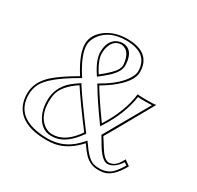

<svg xmlns="http://www.w3.org/2000/svg" viewBox="-144 -819 1018 994"><g transform="rotate(30 364.5 -322.0)"><path d="M451.2 -209Q523.9 -322.3 537.1 -432.1Q547.9 -429.2 590.8 -429.2Q637.2 -429.2 647.9 -432.1Q632.3 -405.3 581.5 -314Q504.4 -176.3 491.2 -155.8Q534.7 -85.4 544.9 -74.2Q564.9 -51.8 581.1 -50.8Q614.7 -50.8 636.7 -83.5Q644 -94.7 651.9 -108.9L684.1 -85.9Q639.2 -4.4 587.4 6.8Q573.2 9.8 555.2 9.8Q506.8 9.8 472.2 -25.4Q453.6 -44.9 431.2 -78.1Q367.2 -7.3 293.9 5.9Q271.5 9.8 247.1 9.8Q87.4 9.8 49.3 -88.9Q39.1 -116.7 39.1 -149.9Q39.1 -218.3 100.1 -273.9Q144.5 -313.5 231.9 -363.8Q170.4 -460 169.9 -521Q169.9 -576.2 223.6 -616.2Q274.4 -653.3 347.2 -653.8Q470.7 -653.8 487.8 -564Q490.2 -550.8 490.2 -537.1Q490.2 -479 399.9 -410.2Q372.6 -389.6 341.8 -372.1Q375.5 -314.5 451.2 -209ZM396 -122.1Q296.9 -253.9 252.9 -321.8Q174.8 -271.5 161.1 -211.9Q157.2 -192.9 157.2 -169.9Q157.2 -82.5 210 -45.9Q231.9 -31.2 255.9 -30.8Q320.3 -30.8 372.6 -91.8Q384.3 -105.5 396 -122.1ZM270 -522.9Q270 -484.9 305.2 -428.7Q308.6 -423.8 311 -419.9Q374.5 -470.2 389.2 -497.6Q397 -513.2 397 -526.9Q390.1 -607.4 336.9 -612.8Q294.9 -612.8 277.8 -568.8Q270 -548.3 270 -522.9ZM459.5 -203.6 451.7 -191.4 442.9 -203.1Q366.2 -310.1 333.5 -367.2L328.1 -375.5L336.9 -380.9Q435.5 -437 469.2 -500Q480 -520.5 480 -537.1Q478 -643.1 347.2 -644Q249.5 -644 202.1 -580.6Q180.7 -550.8 180.2 -521Q181.2 -461.9 240.2 -369.6L246.1 -360.4L236.8 -355.5Q96.2 -274.9 64.5 -214.8Q49.3 -185.5 48.8 -149.9Q48.8 -24.4 191.9 -3.9Q218.3 0 247.1 0Q338.4 0 403.8 -64Q413.6 -73.7 423.3 -84.5L432.1 -94.2L439.5 -83.5Q484.9 -16.6 519 -4.9Q534.2 0 555.2 0Q602.5 0 630.9 -28.3Q650.4 -48.3 670.9 -83L655.3 -94.2Q621.6 -43 581.1 -41Q548.3 -41 506.8 -109.9Q502.9 -116.2 496.1 -128.4Q486.8 -144 482.4 -150.9L479 -156.2L482.4 -161.6Q484.9 -165 620.6 -404.8Q625.5 -413.6 629.4 -419.9Q614.7 -418.9 590.8 -418.9Q560.1 -418.9 545.4 -420.4Q529.8 -313 459.5 -203.6ZM403.8 -127.9 408.2 -122.1 404.3 -116.2Q345.2 -33.2 280.8 -22.9Q268.6 -21 255.9 -21Q199.7 -21 168 -79.1Q147 -118.7 147 -169.9Q147 -248 205.6 -299.3Q224.1 -314.9 247.6 -330.6L255.9 -335.9L261.2 -327.1Q304.7 -259.8 403.8 -127.9ZM259.8 -522.9Q259.8 -594.7 308.1 -616.7Q322.3 -622.6 336.9 -623Q392.1 -623 404.3 -558.1Q406.7 -543 407.2 -526.9Q407.2 -484.9 342.8 -432.6Q335.9 -427.2 317.4 -412.1L308.6 -405.3L302.7 -414.6Q261.7 -476.6 259.8 -522.9Z"/></g></svg>

Font: Linux Biolinum Outline O
Style: Bold
Weight: 700
Designer: Philipp H. Poll
Foundry: Philipp H. Poll
Version: Version 0.9.2